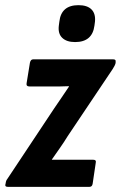

<svg xmlns="http://www.w3.org/2000/svg" viewBox="-33 -724 468 744"><path d="M-3 0Q-15 0 -12 -10L-11 -14Q-10 -24 -5 -30L177 -304Q192 -325 206 -346.5Q220 -368 234 -388V-390Q214 -389 198 -389Q182 -389 164 -389H81Q68 -389 70 -401L83 -481Q86 -494 95 -494H406Q417 -494 415 -484V-480Q413 -471 404 -457L229 -196Q215 -173 199.5 -151Q184 -129 168 -106V-105Q186 -105 202 -105Q218 -105 236 -105H328Q341 -105 338 -93L326 -12Q324 0 314 0ZM258 -561Q225 -561 208 -577.5Q191 -594 195 -625L197 -640Q204 -704 271 -704Q305 -704 321.5 -687.5Q338 -671 335 -640L333 -625Q325 -561 258 -561Z"/></svg>

Font: Sofia Sans Condensed ExtraBold
Style: Italic
Weight: 800
Italic angle: -9°
Version: Version 4.100